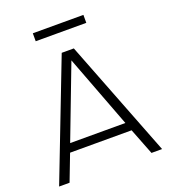

<svg xmlns="http://www.w3.org/2000/svg" viewBox="-154 -977 958 1088"><g transform="rotate(-20 324.5 -433.5)"><path d="M14 0 287 -707H360L635 0H571L509 -159H138L77 0ZM157 -210H490L324 -648ZM171 -819V-867H476V-819Z"/></g></svg>

Font: Onest ExtraLight
Style: Regular
Weight: 250
Designer: Dmitri Voloshin, Andrey Kudryavtsev
Foundry: Dmitri Voloshin, Andrey Kudryavtsev
Version: Version 1.000;gftools[0.9.33]